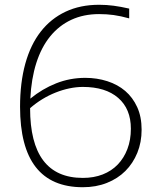

<svg xmlns="http://www.w3.org/2000/svg" viewBox="-20 -772 662 804"><path d="M327 12Q64 12 64 -325Q64 -426 86 -505.5Q108 -585 150.5 -639.5Q193 -694 254.5 -723Q316 -752 395 -752Q426 -752 456 -748Q486 -744 521 -736V-695Q485 -705 456 -709Q427 -713 395 -713Q330 -713 278.5 -689Q227 -665 190 -619.5Q153 -574 132 -508Q111 -442 107 -359Q157 -400 215 -423Q273 -446 337 -446Q386 -446 429.5 -432Q473 -418 504.5 -391Q536 -364 554.5 -323.5Q573 -283 573 -229Q573 -176 555 -132Q537 -88 505 -56Q473 -24 427.5 -6Q382 12 327 12ZM106 -319Q106 -27 327 -27Q373 -27 410 -41.5Q447 -56 473 -83Q499 -110 513.5 -148Q528 -186 528 -233Q528 -316 475 -362Q422 -408 327 -408Q300 -408 271 -402Q242 -396 213 -384.5Q184 -373 157 -356.5Q130 -340 106 -319Z"/></svg>

Font: Encode Sans Wide
Style: Thin
Weight: 100
Designer: Pablo Impallari, Andres Torresi
Foundry: Pablo Impallari, Andres Torresi
Version: Version 1.000; ttfautohint (v1.00) -l 8 -r 50 -G 200 -x 14 -